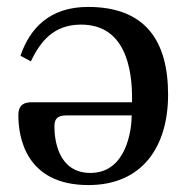

<svg xmlns="http://www.w3.org/2000/svg" viewBox="-20 -522 554 554"><path d="M33 -189C33 -130 52 12 235 12C391 12 465 -99 465 -249C465 -407 397 -502 234 -502C123 -502 66 -440 39 -361L69 -345C97 -403 135 -451 214 -451C338 -451 363 -331 361 -227H73C52 -227 33 -222 33 -189ZM137 -157C137 -176 143 -189 171 -189H360C360 -148 345 -23 241 -23C148 -23 137 -118 137 -157Z"/></svg>

Font: Lingua Franca
Style: Regular
Weight: 400
Version: Version 1.19